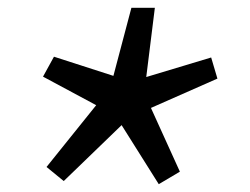

<svg xmlns="http://www.w3.org/2000/svg" viewBox="-20 -571 640 491"><path d="M143 -108 99 -144 226 -302 90 -375 118 -426 270 -377 316 -551H376L354 -374L520 -424L536 -370L366 -295L440 -132L386 -100L291 -251Z"/></svg>

Font: Source Code Pro ExtraLight SemiBold
Style: Italic
Weight: 600
Italic angle: -11°
Monospace: yes
Version: Version 1.016;hotconv 1.0.116;makeotfexe 2.5.65601